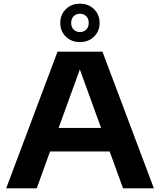

<svg xmlns="http://www.w3.org/2000/svg" viewBox="-20 -1020 867 1040"><path d="M13.5 0 291.5 -740H535L813.5 0H646.5L574 -199.5H251L179 0ZM297.5 -327H527.5L412.5 -644ZM413 -792Q367 -792 336.8 -821.5Q306.5 -851 306.5 -896Q306.5 -941 336.8 -970.5Q367 -1000 413 -1000Q459 -1000 489.2 -970.5Q519.5 -941 519.5 -896Q519.5 -851 489.2 -821.5Q459 -792 413 -792ZM413 -846.5Q434 -846.5 447.2 -859.8Q460.5 -873 460.5 -896Q460.5 -919 447.2 -932.2Q434 -945.5 413 -945.5Q392 -945.5 378.8 -932.2Q365.5 -919 365.5 -896Q365.5 -873 378.8 -859.8Q392 -846.5 413 -846.5Z"/></svg>

Font: Encode Sans Expanded
Style: Bold
Weight: 700
Width: 7
Designer: Multiple Designers
Foundry: Impallari Type
Version: Version 3.000; ttfautohint (v1.8.3) -l 8 -r 50 -G 200 -x 14 